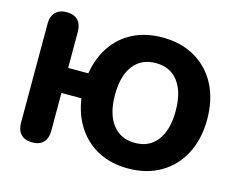

<svg xmlns="http://www.w3.org/2000/svg" viewBox="-100 -867 1276 1030"><g transform="rotate(15 538.0 -352.5)"><path d="M684 11Q592 11 521 -25.5Q450 -62 405 -129.5Q360 -197 347 -288H236V-77Q236 -36 214.5 -13.5Q193 9 152 9Q112 9 90 -13.5Q68 -36 68 -77V-628Q68 -669 90 -691.5Q112 -714 152 -714Q193 -714 214.5 -691.5Q236 -669 236 -628V-427H348Q363 -516 407.5 -581Q452 -646 522.5 -681Q593 -716 684 -716Q788 -716 865.5 -671Q943 -626 985.5 -544.5Q1028 -463 1028 -353Q1028 -243 985 -161Q942 -79 865 -34Q788 11 684 11ZM685 -131Q765 -131 809 -189.5Q853 -248 853 -353Q853 -458 809 -516Q765 -574 685 -574Q605 -574 560.5 -516.5Q516 -459 516 -353Q516 -248 560.5 -189.5Q605 -131 685 -131Z"/></g></svg>

Font: Chiron GoRound TC EB
Style: Regular
Weight: 700
Designer: Ryoko NISHIZUKA 西塚涼子 (kana, bopomofo & ideographs); Paul D. Hunt (Latin, Greek & Cyrillic); Sandoll Communications 산돌커뮤니
Foundry: Adobe
Version: Version 1.000;hotconv 1.1.1;makeotfexe 2.6.0